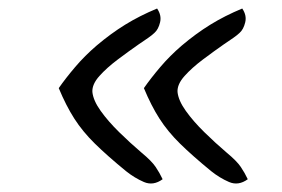

<svg xmlns="http://www.w3.org/2000/svg" viewBox="-20 -488 662 451"><path d="M562 -67Q540 -51 518 -60.5Q496 -70 476 -86Q432 -122 403 -150.5Q374 -179 354.5 -209.5Q335 -240 318 -281Q334 -304 356.5 -330.5Q379 -357 407 -381Q440 -409 474 -430Q508 -451 549 -468Q560 -452 556 -435.5Q552 -419 543 -411Q538 -406 528 -399Q518 -392 506 -384Q483 -368 457 -348.5Q431 -329 413.5 -309.5Q396 -290 397 -272Q399 -252 416.5 -227.5Q434 -203 460 -177.5Q486 -152 513 -129Q536 -110 545.5 -96Q555 -82 562 -67ZM362 -67Q340 -51 318 -60.5Q296 -70 276 -86Q232 -122 203 -150.5Q174 -179 154.5 -209.5Q135 -240 118 -281Q134 -304 156.5 -330.5Q179 -357 207 -381Q240 -409 274 -430Q308 -451 349 -468Q360 -452 356 -435.5Q352 -419 343 -411Q338 -406 328 -399Q318 -392 306 -384Q283 -368 257 -348.5Q231 -329 213.5 -309.5Q196 -290 197 -272Q199 -252 216.5 -227.5Q234 -203 260 -177.5Q286 -152 313 -129Q336 -110 345.5 -96Q355 -82 362 -67Z"/></svg>

Font: Yuji Hentaigana Akebono
Style: Regular
Weight: 400
Designer: Kataoka Yuji
Foundry: Kinuta Font Factory
Version: Version 3.002